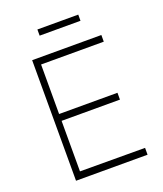

<svg xmlns="http://www.w3.org/2000/svg" viewBox="-157 -979 920 1082"><g transform="rotate(-20 303.0 -438.0)"><path d="M110 0V-723H525V-683H149V-386H499V-345H149V-42L539 -41V0ZM197 -838.5V-875.5H442V-838.5Z"/></g></svg>

Font: Public Sans Thin Thin
Style: Regular
Weight: 250
Version: Version 2.001